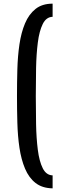

<svg xmlns="http://www.w3.org/2000/svg" viewBox="-20 -837 338 1051"><path d="M268 194Q211 193 174.5 164.5Q138 136 117 86Q96 36 86.5 -28Q77 -92 75 -165Q73 -238 73 -311Q73 -385 75 -457.5Q77 -530 86.5 -594.5Q96 -659 117 -709Q138 -759 174.5 -788Q211 -817 268 -817V-745Q233 -744 214 -705.5Q195 -667 187 -604Q179 -541 177.5 -464.5Q176 -388 176 -311Q176 -233 177.5 -156.5Q179 -80 187 -17Q195 46 214 84Q233 122 268 123Z"/></svg>

Font: Oswald
Style: Regular
Weight: 400
Designer: Vernon Adams
Foundry: Vernon Adams
Version: Version 4.103; ttfautohint (v1.8.3)